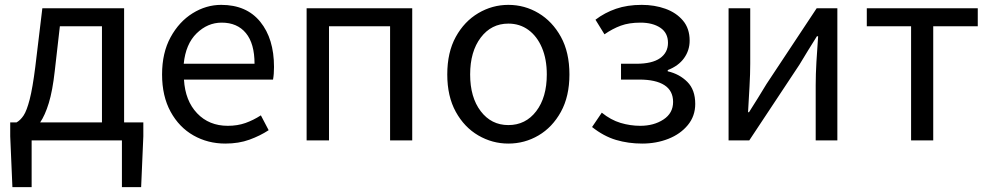

<svg xmlns="http://www.w3.org/2000/svg" viewBox="-20 -577 4067 789"><path d="M31 192 22 -17V-74H48Q64 -83 77 -102.5Q90 -122 102 -168.5Q114 -215 125 -302L154 -543H490V-74H569V-17L560 192H481V0H110V192ZM145 -74H399V-469H226L205 -285Q196 -204 180.5 -153.5Q165 -103 145 -74Z M906 13Q834 13 775 -20.5Q716 -54 681 -118Q646 -182 646 -271Q646 -360 681 -424Q716 -488 771.5 -522.5Q827 -557 889 -557Q993 -557 1049.5 -487.5Q1106 -418 1106 -302Q1106 -287 1105 -274Q1104 -261 1102 -250H736Q741 -163 790 -111.5Q839 -60 916 -60Q956 -60 988.5 -71.5Q1021 -83 1052 -103L1084 -42Q1049 -19 1005 -3Q961 13 906 13ZM735 -315H1026Q1026 -398 990.5 -441Q955 -484 891 -484Q833 -484 788 -440Q743 -396 735 -315Z M1240 0V-543H1674V0H1583V-469H1332V0Z M2069 13Q2003 13 1945.5 -20.5Q1888 -54 1853 -117.5Q1818 -181 1818 -271Q1818 -362 1853 -425.5Q1888 -489 1945.5 -523Q2003 -557 2069 -557Q2136 -557 2193 -523Q2250 -489 2285 -425.5Q2320 -362 2320 -271Q2320 -181 2285 -117.5Q2250 -54 2193 -20.5Q2136 13 2069 13ZM2069 -63Q2140 -63 2183.5 -120Q2227 -177 2227 -271Q2227 -334 2207 -381Q2187 -428 2151.5 -454Q2116 -480 2069 -480Q1999 -480 1955.5 -422.5Q1912 -365 1912 -271Q1912 -177 1955.5 -120Q1999 -63 2069 -63Z M2619 13Q2562 13 2511.5 -2Q2461 -17 2413 -55L2453 -114Q2490 -84 2530 -72Q2570 -60 2611 -60Q2667 -60 2706.5 -86Q2746 -112 2746 -158Q2746 -204 2710.5 -227Q2675 -250 2607 -250H2532V-315H2595Q2660 -315 2692.5 -338Q2725 -361 2725 -401Q2725 -442 2693.5 -463Q2662 -484 2612 -484Q2565 -484 2531 -471.5Q2497 -459 2464 -436L2427 -496Q2465 -525 2511.5 -541Q2558 -557 2617 -557Q2670 -557 2714.5 -541Q2759 -525 2786.5 -492.5Q2814 -460 2814 -410Q2814 -370 2791 -338Q2768 -306 2724 -289V-284Q2772 -273 2804.5 -240.5Q2837 -208 2837 -150Q2837 -100 2806.5 -63Q2776 -26 2726.5 -6.5Q2677 13 2619 13Z M2974 0V-543H3063V-316Q3063 -273 3060 -221Q3057 -169 3054 -116H3058Q3074 -141 3094.5 -174Q3115 -207 3130 -232L3336 -543H3421V0H3332V-227Q3332 -271 3335 -323Q3338 -375 3342 -428H3337Q3321 -403 3300.5 -369.5Q3280 -336 3265 -311L3059 0Z M3724 0V-469H3542V-543H3998V-469H3815V0Z"/></svg>

Font: Chocolate Classical Sans
Style: Regular
Weight: 400
Designer: 田海東、宇文滿月
Foundry: Moonlit Owen
Version: Version 1.001